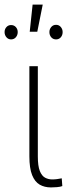

<svg xmlns="http://www.w3.org/2000/svg" viewBox="-47 -819 330 843"><path d="M82 -528.3H119.1V-132.3Q119.1 -89.8 127.9 -68.1Q136.7 -46.4 151.1 -38.8Q165.5 -31.2 182.1 -31.2Q193.8 -31.2 204.1 -32.7Q214.4 -34.2 224.1 -36.1L226.6 -2Q217.8 1.5 203.1 2.7Q188.5 3.9 176.8 3.9Q148.4 3.9 127.2 -8.3Q106 -20.5 94 -50.3Q82 -80.1 82 -132.8ZM83.5 -679.7 96.2 -798.8H140.6L116.7 -679.7ZM-26.9 -678.2Q-26.9 -690.9 -18.8 -700Q-10.7 -709 1.5 -709Q14.6 -709 22.7 -700Q30.8 -690.9 30.8 -678.2Q30.8 -665 22.7 -655.5Q14.6 -646 1.5 -646Q-10.7 -646 -18.8 -655.5Q-26.9 -665 -26.9 -678.2ZM169.9 -678.2Q169.9 -690.9 178 -700.4Q186 -710 199.2 -710Q211.9 -710 220 -700.4Q228 -690.9 228 -678.2Q228 -664.6 220 -655.3Q211.9 -646 199.2 -646Q186 -646 178 -655.3Q169.9 -664.6 169.9 -678.2Z"/></svg>

Font: Roboto Condensed ExtraLight
Style: Regular
Weight: 250
Designer: Christian Robertson
Foundry: Google
Version: Version 3.008; 2023